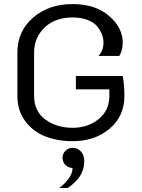

<svg xmlns="http://www.w3.org/2000/svg" viewBox="-20 -687 707 957"><path d="M341.7 50Q366.7 50 383.3 67.9Q400 85.8 400 116.7Q400 143.3 390 167.9Q380 192.5 364.6 209.2Q349.2 225.8 337.9 235Q326.7 244.2 316.7 250H275Q300.8 231.7 321.2 204.6Q341.7 177.5 341.7 150Q320.8 150 306.2 135.4Q291.7 120.8 291.7 100Q291.7 79.2 306.2 64.6Q320.8 50 341.7 50ZM341.7 -666.7Q455 -666.7 523.3 -607.9Q591.7 -549.2 591.7 -475Q591.7 -435.8 575 -408.3H470.8Q495.8 -435.8 495.8 -475Q495.8 -494.2 488.8 -513.8Q481.7 -533.3 465.8 -553.8Q450 -574.2 417.9 -587.1Q385.8 -600 341.7 -600Q254.2 -600 202.1 -549.6Q150 -499.2 150 -425V-208.3Q150 -132.5 206.2 -91.2Q262.5 -50 341.7 -50Q418.3 -50 471.7 -93.3Q525 -136.7 525 -208.3V-241.7H358.3V-308.3H591.7Q600 -265 600 -208.3Q600 -107.5 526.2 -45.4Q452.5 16.7 341.7 16.7Q266.7 16.7 205.8 -7.1Q145 -30.8 105.8 -83.3Q66.7 -135.8 66.7 -208.3V-425Q66.7 -531.7 145 -599.2Q223.3 -666.7 341.7 -666.7Z"/></svg>

Font: BoonBaan
Style: Regular
Weight: 400
Designer: Sungsit Sawaiwan
Foundry: FontUni
Version: Version 2.0